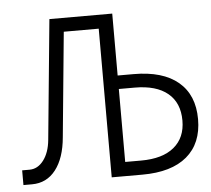

<svg xmlns="http://www.w3.org/2000/svg" viewBox="-44 -577 687 624"><g transform="rotate(-5 300.0 -265.0)"><path d="M8 0V-48H32Q59 -48 78 -73Q97 -98 101 -139L139 -530H344V-328H396Q491 -328 541.5 -285.5Q592 -243 592 -164Q592 -85 541.5 -42.5Q491 0 396 0H296V-485H182L149 -144Q143 -76 113.5 -38Q84 0 36 0ZM344 -46H396Q466 -46 503.5 -77Q541 -108 541 -164Q541 -222 503.5 -253Q466 -284 396 -284H344Z"/></g></svg>

Font: Geist Mono UltraLight
Style: Regular
Weight: 200
Monospace: yes
Designer: Basement.studio, Andrés Briganti, Mateo Zaragoza
Foundry: Basement.studio, Vercel, Andrés Briganti, Guido Ferreyra, Mateo Zaragoza
Version: Version 1.400; ttfautohint (v1.8.4.7-5d5b)